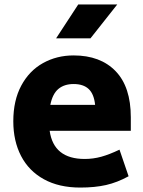

<svg xmlns="http://www.w3.org/2000/svg" viewBox="-20 -829 644 866"><path d="M40 0ZM362 -112Q400 -112 436.5 -122Q473 -132 519 -154L560 -34Q509 -6 458.5 5.5Q408 17 342 17Q246 17 178 -20.5Q110 -58 75 -125.5Q40 -193 40 -282Q40 -376 76 -443Q112 -510 174 -544.5Q236 -579 312 -579Q433 -579 501.5 -508Q570 -437 570 -300V-239H204Q222 -112 362 -112ZM207 -356H409Q404 -405 380 -427.5Q356 -450 312 -450Q270 -450 243.5 -428Q217 -406 207 -356ZM333 -809H509L388 -656H233Z"/></svg>

Font: Biryani ExtraBold
Style: Regular
Weight: 800
Designer: Dan Reynolds and Mathieu Reguer
Foundry: Dan Reynolds and Mathieu Reguer
Version: Version 1.004; ttfautohint (v1.1) -l 5 -r 5 -G 72 -x 0 -D la